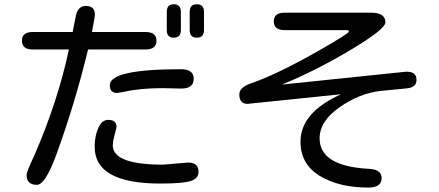

<svg xmlns="http://www.w3.org/2000/svg" viewBox="-20 -804 2040 892"><path d="M389.6 -574.2 388.7 -572.3Q327.1 -318.4 239.3 -79.1Q189.5 54.7 151.4 54.7Q103.5 54.7 103.5 8.8Q103.5 -5.9 138.7 -80.1Q249 -334 299.8 -572.3L300.8 -574.2H131.8Q82 -574.2 82 -615.2Q82 -655.3 131.8 -655.3H317.4L331.1 -723.6Q339.8 -776.4 378.9 -776.4Q420.9 -776.4 420.9 -736.3L418.9 -718.8L407.2 -655.3H656.2Q707 -655.3 707 -614.3Q707 -574.2 656.2 -574.2H389.6ZM861.3 -749Q861.3 -784.2 894.5 -784.2Q927.7 -784.2 927.7 -749V-664.1Q927.7 -628.9 894.5 -628.9Q861.3 -628.9 861.3 -664.1V-749ZM754.9 -749Q754.9 -784.2 787.1 -784.2Q820.3 -784.2 820.3 -749V-664.1Q820.3 -628.9 787.1 -628.9Q754.9 -628.9 754.9 -664.1V-749ZM820.3 -482.4Q879.9 -482.4 879.9 -438.5Q879.9 -392.6 823.2 -392.6L734.4 -394.5Q628.9 -394.5 554.7 -377L524.4 -372.1Q490.2 -372.1 490.2 -408.2Q490.2 -482.4 820.3 -482.4ZM854.5 -48.8Q902.3 -48.8 902.3 -5.9Q902.3 25.4 865.7 37.1Q829.1 48.8 725.6 48.8Q419.9 48.8 419.9 -121.1Q419.9 -180.7 443.4 -222.7Q459 -247.1 483.4 -247.1Q521.5 -247.1 521.5 -213.9L505.9 -150.4L503.9 -128.9Q503.9 -39.1 737.3 -39.1L854.5 -48.8Z M1564.5 -366.2 1146.5 -323.2 1130.9 -321.3Q1091.8 -321.3 1091.8 -365.2Q1091.8 -398.4 1146.5 -417Q1201.2 -435.5 1280.3 -473.1Q1359.4 -510.7 1463.9 -570.3Q1600.6 -648.4 1600.6 -657.2Q1600.6 -664.1 1592.8 -664.1H1302.7Q1252 -664.1 1252 -704.6Q1252 -745.1 1302.7 -745.1H1704.1Q1770.5 -745.1 1770.5 -700.2Q1770.5 -668.9 1610.8 -573.2Q1451.2 -477.5 1290 -411.1L1864.3 -470.7H1875Q1915 -468.8 1915 -432.6Q1915 -398.4 1871.1 -393.6L1750 -381.8Q1651.4 -371.1 1558.1 -306.2Q1464.8 -241.2 1464.8 -161.1Q1464.8 -31.2 1696.3 -19.5Q1752.9 -16.6 1752.9 23.4Q1752.9 67.4 1691.4 67.4Q1553.7 67.4 1464.8 12.7Q1376 -42 1376 -145.5Q1376 -281.2 1564.5 -366.2Z"/></svg>

Font: jf-openhuninn-1.0
Style: Regular
Weight: 400
Designer: [Kosugi Maru]
      Designed by Motoya company      

      [Varela Round]
      Joe Prince(Latin component); Avraham Co
Foundry: justfont CO.,LTD.
Version: 1.0